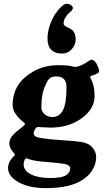

<svg xmlns="http://www.w3.org/2000/svg" viewBox="-20 -806 543 1002"><path d="M360.4 -764.2Q360.4 -754.4 344.2 -741.7Q331.5 -731.4 321.8 -715.6Q312 -699.7 312 -683.1Q312 -675.8 318.6 -671.1Q325.2 -666.5 334.2 -662.6Q343.3 -658.7 352.5 -652.8Q361.8 -647 368.4 -633.5Q375 -620.1 375 -600.6Q375 -572.3 354.5 -549.3Q334 -526.4 303.2 -526.4Q268.1 -526.4 248 -545.7Q228 -564.9 228 -605Q228 -637.7 239.5 -672.1Q251 -706.5 266.8 -730.7Q282.7 -754.9 299.3 -770.5Q315.9 -786.1 326.2 -786.1Q341.8 -786.1 351.1 -779.1Q360.4 -772 360.4 -764.2ZM45.9 -257.8Q45.9 -316.9 75.2 -362.3Q103.5 -405.3 158.4 -435.5Q213.4 -465.8 287.6 -465.8Q330.6 -465.8 350.6 -460.9Q363.8 -457 372.6 -457Q385.7 -457 400.4 -463.9Q416 -469.7 432.9 -481Q449.7 -492.2 451.2 -492.7Q459 -496.1 464.4 -493.2Q480 -484.9 487.3 -465.8Q502.9 -435.1 493.7 -426.3Q486.8 -420.9 471.2 -415.3Q455.6 -409.7 454.1 -409.2Q451.2 -407.7 450.4 -404.8Q449.7 -401.9 451.2 -400.4Q473.6 -362.3 473.6 -304.7Q473.6 -237.8 406.5 -189Q339.4 -140.1 243.2 -140.1Q228.5 -140.1 205.3 -141.6Q182.1 -143.1 180.2 -143.1Q170.4 -143.1 165 -134.8Q155.8 -121.6 155.8 -109.9Q155.8 -98.6 167.2 -93Q178.7 -87.4 207.5 -83.5Q239.7 -78.1 305.7 -74.2Q371.6 -70.3 400.4 -65.4Q440.9 -60.5 461.4 -37.4Q481.9 -14.2 481.9 13.7Q481.9 46.9 463.4 79.1Q444.8 111.3 407.7 134.8Q341.8 175.8 218.3 175.8Q133.3 175.8 77.6 145.3Q22 114.7 22 70.8Q22 56.2 28.3 42.2Q34.7 28.3 39.1 23.4Q43.5 18.6 55.7 5.4Q58.6 2.4 58.6 1L54.7 -4.4Q28.8 -31.7 28.8 -57.1Q28.8 -64 30.8 -70.8Q32.7 -77.6 34.7 -82.8Q36.6 -87.9 42.2 -94.5Q47.9 -101.1 50.8 -104.7Q53.7 -108.4 62.3 -115.7Q70.8 -123 73.7 -125.5Q76.7 -127.9 87.2 -136.2Q97.7 -144.5 100.1 -146.5Q110.4 -154.8 110.4 -159.2Q110.4 -162.6 100.1 -170.4Q80.6 -185.1 63.2 -209.2Q45.9 -233.4 45.9 -257.8ZM252.9 -195.3Q290.5 -195.3 308.6 -231Q327.1 -266.1 327.1 -351.6Q327.1 -407.2 273.4 -407.2Q250.5 -407.2 238.8 -396.7Q227.1 -386.2 216.8 -359.9Q195.8 -317.9 195.8 -243.7Q195.8 -225.1 212.6 -210.2Q229.5 -195.3 252.9 -195.3ZM103.5 53.2Q103.5 84.5 141.4 103.8Q179.2 123 242.2 123Q299.8 123 323 109.4Q346.2 95.7 346.2 70.8Q346.2 55.2 314.9 49.3Q290 44.9 247.8 41.5Q205.6 38.1 192.9 36.6Q152.8 32.7 126 22.9Q118.7 20 117.2 20Q113.3 20 110.4 25.4Q103.5 38.1 103.5 53.2Z"/></svg>

Font: Cooper*
Style: Bold Italic
Weight: 700
Italic angle: -7°
Designer: Owen Earl
Foundry: indestructible type*
Version: Version 0.001